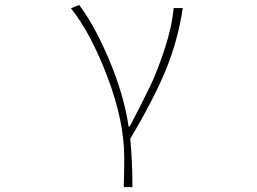

<svg xmlns="http://www.w3.org/2000/svg" viewBox="-20 -560 1040 778"><path d="M516.6 198.2H481.4Q483.4 147.5 483.4 78.1Q483.4 -68.4 416 -246.6Q348.6 -424.8 267.6 -526.4L300.8 -540Q365.2 -454.1 423.8 -314Q482.4 -173.8 501 -47.9H505.9Q555.7 -142.6 586.4 -206.5Q617.2 -270.5 647 -360.8Q676.8 -451.2 683.6 -527.3H720.7Q701.2 -397.5 652.8 -278.8Q604.5 -160.2 507.8 2Q516.6 91.8 516.6 198.2Z"/></svg>

Font: Gen Shin Gothic Monospace ExtraLight
Style: Regular
Weight: 200
Designer: [Source Han Sans]
Ryoko NISHIZUKA  (kana & ideographs); Paul D. Hunt (Latin, Greek & Cyrillic); Wenlong ZHANG  (bopomofo
Version: Version 1.002.20150607